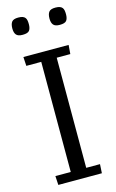

<svg xmlns="http://www.w3.org/2000/svg" viewBox="-137 -966 614 1019"><g transform="rotate(-15 170.0 -456.5)"><path d="M46.9 -703.6H295.4L291.5 -654.3H216.8V-49.3H292.5L289.6 0H50.3L47.4 -49.3H131.8V-654.3H49.8ZM74.2 -913.1Q88.9 -913.1 97.9 -909.9Q106.9 -906.7 111.8 -900.6Q116.7 -894.5 118.4 -885.5Q120.1 -876.5 120.1 -864.7Q120.1 -841.3 111.1 -829.8Q102.1 -818.4 74.2 -818.4Q49.3 -818.4 39.3 -829.8Q29.3 -841.3 29.3 -864.7Q29.3 -888.7 38.6 -900.9Q47.9 -913.1 74.2 -913.1ZM278.3 -913.1Q293 -913.1 302 -909.9Q311 -906.7 315.9 -900.6Q320.8 -894.5 322.5 -885.5Q324.2 -876.5 324.2 -864.7Q324.2 -841.3 315.2 -829.8Q306.2 -818.4 278.3 -818.4Q253.4 -818.4 243.4 -829.8Q233.4 -841.3 233.4 -864.7Q233.4 -888.7 242.7 -900.9Q252 -913.1 278.3 -913.1Z"/></g></svg>

Font: Metrophobic
Style: Regular
Weight: 400
Designer: vernon adams
Foundry: vernon adams
Version: Version 1.000